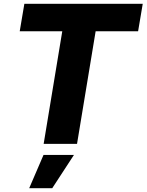

<svg xmlns="http://www.w3.org/2000/svg" viewBox="-20 -747 761 997"><path d="M82.4 -584.5 106.5 -727.3H721.2L697.1 -584.5H476.6L380 0H206.7L303.3 -584.5ZM131.7 230.1 206 57.5H364L251.4 230.1Z"/></svg>

Font: Inter P Extra Bold
Style: Italic
Weight: 800
Italic angle: 9.39999°
Designer: Rasmus Andersson
Foundry: rsms
Version: Version 3.018;git-588b23468